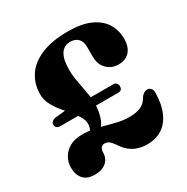

<svg xmlns="http://www.w3.org/2000/svg" viewBox="-167 -864 1003 1028"><g transform="rotate(-30 335.0 -350.5)"><path d="M255 -159.3 196.2 -164.8Q216.2 -182.7 225.1 -200.3Q234 -218 233.9 -236.1Q233.8 -259.9 219.4 -283.9Q205 -307.9 183.6 -332.7Q162.1 -357.4 140.7 -384Q119.3 -410.6 104.9 -439.7Q90.5 -468.7 90.5 -501.3Q90.5 -564 122.8 -613.3Q155.1 -662.5 221 -690.8Q286.9 -719 387.5 -719Q470.4 -719 523.9 -695Q577.4 -670.9 603.3 -629.5Q629.2 -588 629.2 -535Q629.2 -484.2 604.3 -456.9Q579.4 -429.5 536 -429.5Q492.6 -429.5 464 -458.1Q435.3 -486.6 435.3 -538V-595.5Q435.3 -629.6 417.7 -647.1Q400.1 -664.5 370.3 -664.5Q330.6 -664.5 310.5 -632.3Q290.5 -600.1 290.5 -537.5Q290.5 -508.8 295 -479.8Q299.6 -450.9 305.5 -421.8Q311.4 -392.7 315.7 -364.4Q320.1 -336.2 319.6 -309.4Q319.1 -263.6 305.5 -224.9Q292 -186.3 255 -159.3ZM37 -78.1Q37 -110.4 52.8 -138.9Q68.5 -167.4 99.3 -185Q130 -202.6 174.9 -202.6Q213.5 -202.6 248.5 -195.7Q283.6 -188.9 316.3 -179.8Q349 -170.7 380.6 -163.8Q412.3 -157 444.1 -157Q490.7 -157 517.6 -170.4Q544.6 -183.9 558.7 -210.8Q565.2 -222.1 576.4 -229.7Q587.7 -237.4 600.8 -237.2Q612.7 -237 621.3 -227.2Q629.9 -217.5 629.6 -199.1Q628.2 -127.6 606.4 -79.2Q584.7 -30.9 545.8 -6.5Q507 17.9 455.3 17.9Q426.4 17.9 399.9 10Q373.5 2.1 350.6 -16Q327.8 -34.1 309.3 -64Q294.9 -83.6 284.1 -92.3Q273.4 -101 255.9 -101Q244.1 -101 235.8 -91.9Q227.6 -82.8 227.1 -64Q226.9 -39.9 215.7 -21.4Q204.6 -2.9 183.2 7.5Q161.8 18 130 18Q83 18 60 -8.3Q37 -34.6 37 -78.1ZM70 -324.1Q70 -335.7 78.4 -343.1Q86.7 -350.6 98.3 -352.2L191 -361.8L244 -299.7H98.5Q86.5 -299.7 78.3 -306.3Q70 -312.8 70 -324.1ZM286.9 -299.6 283.2 -352.2H457.1Q468.4 -352.2 475.4 -344.5Q482.4 -336.9 482.4 -326.1Q482.4 -299.6 457.1 -299.6Z"/></g></svg>

Font: Fraunces SuperSoft 9pt
Style: Regular
Weight: 900
Version: Version 1.000;[b76b70a41]